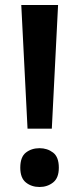

<svg xmlns="http://www.w3.org/2000/svg" viewBox="-20 -734 317 767"><path d="M187 -220H90L65 -714H212ZM61 -64Q61 -107 83.5 -124.5Q106 -142 138 -142Q169 -142 192 -124.5Q215 -107 215 -64Q215 -23 192 -5Q169 13 138 13Q106 13 83.5 -5Q61 -23 61 -64Z"/></svg>

Font: Noto Sans Lao Looped SemiBold
Style: Regular
Weight: 600
Designer: Mark Frömberg, Ben Mitchell
Foundry: The Fontpad Ltd
Version: Version 1.002; ttfautohint (v1.8.4.7-5d5b)